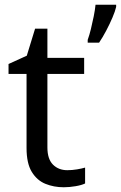

<svg xmlns="http://www.w3.org/2000/svg" viewBox="-20 -780 510 810"><path d="M264 -62Q284 -62 305 -65.5Q326 -69 339 -73V-6Q325 1 299 5.5Q273 10 249 10Q207 10 171.5 -4.5Q136 -19 114 -55Q92 -91 92 -156V-468H16V-510L93 -545L128 -659H180V-536H335V-468H180V-158Q180 -109 203.5 -85.5Q227 -62 264 -62ZM470 -751Q466 -733 454.5 -706Q443 -679 428 -650.5Q413 -622 398 -600H350V-612Q357 -631 363.5 -657.5Q370 -684 375.5 -711.5Q381 -739 383 -760H470Z"/></svg>

Font: Noto Sans Gunjala Gondi Semibold
Style: Regular
Weight: 600
Designer: Ek Type
Foundry: Ek Type
Version: Version 1.004; ttfautohint (v1.8.4.7-5d5b)